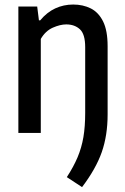

<svg xmlns="http://www.w3.org/2000/svg" viewBox="-20 -572 538 826"><path d="M333 233 267.5 190Q296.5 145.5 313.8 104.5Q331 63.5 338.8 18Q346.5 -27.5 346.5 -86V-369Q346.5 -425 323.8 -446Q301 -467 265 -467Q239 -467 207.2 -453Q175.5 -439 155.5 -404.5V0H59V-544H140L147.5 -484.5H153Q181.5 -519 217.5 -535.8Q253.5 -552.5 295 -552.5Q337 -552.5 370.5 -535.8Q404 -519 423.5 -479.8Q443 -440.5 443 -373V-80Q443 10.5 417.8 82.5Q392.5 154.5 333 233Z"/></svg>

Font: Encode Sans Cnd Md
Style: Regular
Weight: 500
Width: 3
Designer: Multiple Designers
Foundry: Impallari Type
Version: Version 3.002; ttfautohint (v1.8.3) -l 8 -r 50 -G 200 -x 14 